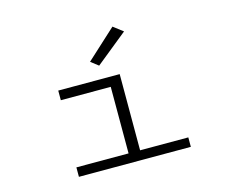

<svg xmlns="http://www.w3.org/2000/svg" viewBox="-98 -839 1195 981"><g transform="rotate(-15 500.0 -348.5)"><path d="M205 0V-50H481V-402H217V-453H542V-50H797V0ZM452 -522 412 -553 569 -697 620 -658Z"/></g></svg>

Font: Inconsolata UltraExpanded Light
Style: Regular
Weight: 300
Width: 9
Monospace: yes
Designer: Raph Levien, Cyreal, Brenton Simpson
Foundry: Raph Levien, Cyreal, Google
Version: Version 3.001; ttfautohint (v1.8.2.53-6de2)